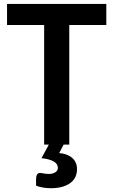

<svg xmlns="http://www.w3.org/2000/svg" viewBox="-20 -742 582 985"><path d="M525.4 -613.8H335.4V0H206.5V-613.8H16.1V-721.7H335.4H525.4ZM375 125.5Q375 173.3 338.4 198.5Q301.8 223.6 241.2 223.6Q220.7 223.6 200.4 220.2Q180.2 216.8 165 210.4V177.7Q165 145 186 145Q188 145 192.9 146Q212.4 150.4 231.4 150.4Q251 150.4 263.9 141.8Q276.9 133.3 276.9 118.7Q276.9 79.1 192.9 69.3L230.5 0H306.2L283.7 43.5Q325.2 46.4 350.1 67.9Q375 89.4 375 125.5Z"/></svg>

Font: Lycee Sans SemiBold
Style: Regular
Weight: 600
Designer: Justin Alvin
Foundry: Alkove Design
Version: Version 1.030